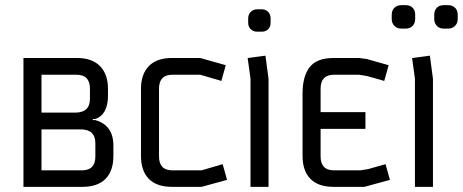

<svg xmlns="http://www.w3.org/2000/svg" viewBox="-20 -725 1796 745"><path d="M141 -64H298Q350 -64 350 -118V-169Q350 -223 293 -223H141ZM277 -435H141V-288H272Q329 -288 329 -342V-381Q329 -435 277 -435ZM300 0H71V-500H279Q337 -500 368 -468.5Q399 -437 399 -380V-354Q399 -280 349 -263H340V-259H350Q420 -239 420 -160V-120Q420 -62 389.5 -31Q359 0 300 0Z M647 -500H757L856 -472L839 -411L757 -435H649Q597 -435 597 -381V-118Q597 -64 649 -64H762L844 -88L861 -27L762 0H647Q588 0 557.5 -31Q527 -62 527 -120V-380Q527 -437 557.5 -468.5Q588 -500 647 -500Z M952 0V-420L941 -500L1010 -509L1022 -419V0ZM995 -602H979Q963 -602 953 -611.5Q943 -621 943 -637V-653Q943 -669 953 -679Q963 -689 979 -689H995Q1011 -689 1020.5 -679Q1030 -669 1030 -653V-637Q1030 -621 1020.5 -611.5Q1011 -602 995 -602Z M1493 -27 1394 0H1274Q1215 0 1184.5 -31Q1154 -62 1154 -120V-362Q1154 -430 1182 -465Q1210 -500 1274 -500H1373L1403 -496L1488 -472L1471 -411L1404 -430L1373 -435H1276Q1224 -435 1224 -381V-290H1398V-225H1224V-118Q1224 -64 1276 -64H1378L1409 -69L1476 -88Z M1554 -614H1537Q1521 -614 1510.5 -624.5Q1500 -635 1500 -651V-668Q1500 -685 1510.5 -695Q1521 -705 1537 -705H1554Q1571 -705 1581 -695Q1591 -685 1591 -668V-651Q1591 -635 1581 -624.5Q1571 -614 1554 -614ZM1719 -614H1702Q1685 -614 1675 -624.5Q1665 -635 1665 -651V-668Q1665 -685 1675 -695Q1685 -705 1702 -705H1719Q1735 -705 1745.5 -695Q1756 -685 1756 -668V-651Q1756 -635 1745.5 -624.5Q1735 -614 1719 -614ZM1590 0V-420L1579 -500L1648 -509L1660 -419V0Z"/></svg>

Font: Strong
Style: Regular
Weight: 400
Designer: Roman Shchyukin (Gaslight Type Foundry)
Foundry: Cyreal (www.cyreal.org)
Version: Version 1.001